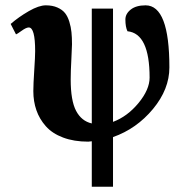

<svg xmlns="http://www.w3.org/2000/svg" viewBox="-20 -520 685 720"><path d="M403.8 -487.8V-63Q457.5 -83 499.3 -133.5Q541 -184.1 541 -229Q541 -394.5 458 -402.8Q450.2 -418.9 450.2 -446.8Q450.2 -468.3 470.2 -484.1Q490.2 -500 525.9 -500Q615.2 -500 615.2 -267.1Q615.2 -185.5 553.7 -111.3Q492.2 -37.1 403.8 -5.9V180.2H324.2V9.8Q321.8 9.8 317.4 10.5Q313 11.2 311 11.2Q257.3 11.2 216.6 -4.2Q175.8 -19.5 151.9 -46.6Q127.9 -73.7 116.5 -106.7Q105 -139.6 105 -178.2Q105 -204.6 108.4 -255.9Q111.8 -307.1 111.8 -328.1Q111.8 -417 87.9 -417Q78.1 -417 61 -404.5Q43.9 -392.1 40 -391.1L20 -430.2Q50.3 -456.5 88.1 -478.3Q126 -500 151.9 -500Q176.8 -500 195.1 -491.9Q213.4 -483.9 223.6 -471.2Q233.9 -458.5 240 -438.5Q246.1 -418.5 248 -399.2Q250 -379.9 250 -354Q250 -343.3 247.6 -297.6Q245.1 -252 245.1 -222.2Q245.1 -142.6 265.4 -104.2Q285.6 -65.9 324.2 -57.1V-487.8Z"/></svg>

Font: Veleka
Style: Bold
Weight: 700
Designer: Stefan Peev, Context Ltd, 2016; SIL International, 1997-2014.
Foundry: Stefan Peev, Context Ltd, 2016
Version: Version 1.000